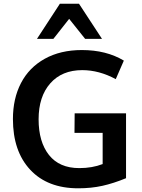

<svg xmlns="http://www.w3.org/2000/svg" viewBox="-20 -992 756 1022"><path d="M176.8 -785.2 298.8 -972.2H400.4L522.9 -785.2H433.1L348.1 -891.6L264.2 -785.2ZM396.5 10.3Q232.9 10.3 140.9 -88.4Q48.8 -187 48.8 -358.4Q48.8 -467.3 91.8 -550Q134.8 -632.8 218.3 -679.2Q301.8 -725.6 415.5 -725.6Q545.9 -725.6 639.2 -669.4L596.2 -570.8Q507.3 -618.7 418 -618.7Q309.6 -618.7 247.6 -548.3Q185.5 -478 185.5 -356.9Q185.5 -236.8 240.7 -167Q295.9 -97.2 402.3 -97.2Q470.7 -97.2 526.4 -118.7V-284.7H376.5L377.4 -388.7H650.9V-43.5Q584.5 -16.1 525.1 -2.9Q465.8 10.3 396.5 10.3Z"/></svg>

Font: Oxygen
Style: Bold
Weight: 700
Designer: vernon adams
Foundry: Vernon Adams
Version: Version 0.2.3 webfont; ttfautohint (v0.93.3-1d66) -l 8 -r 50